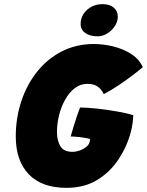

<svg xmlns="http://www.w3.org/2000/svg" viewBox="-20 -881 708 925"><path d="M300.5 24Q181.5 24 118.8 -41.2Q56 -106.5 56 -223.5Q56 -312.5 82.5 -392.8Q109 -473 158.5 -535.2Q208 -597.5 277.5 -633.2Q347 -669 432.5 -669Q478 -669 525.8 -657.2Q573.5 -645.5 612 -621Q650.5 -596.5 668 -557.5Q653.5 -544.5 622 -520.5Q590.5 -496.5 552.5 -471Q514.5 -445.5 480 -427.5Q476.5 -435 468.2 -446.8Q460 -458.5 443.8 -467.8Q427.5 -477 400 -477Q367 -477 340.2 -456.2Q313.5 -435.5 294.2 -401.5Q275 -367.5 264.8 -326.8Q254.5 -286 254.5 -245.5Q254.5 -203.5 270.8 -176.5Q287 -149.5 329.5 -149.5Q346 -149.5 363.8 -155.8Q381.5 -162 395 -172.8Q408.5 -183.5 411.5 -196.5Q412.5 -202 413 -205.2Q413.5 -208.5 414 -211.5Q407.5 -213.5 395.5 -215.8Q383.5 -218 369.2 -219.8Q355 -221.5 342 -222.5Q329 -223.5 320.5 -223.5Q325 -240.5 333.2 -267.2Q341.5 -294 350.2 -320.5Q359 -347 365.5 -363Q399.5 -363 447.5 -357.8Q495.5 -352.5 543 -344.2Q590.5 -336 622 -326Q622 -309.5 618.5 -286Q615 -262.5 610 -244Q591.5 -174.5 551 -113.2Q510.5 -52 448.2 -14Q386 24 300.5 24ZM474 -861Q508.5 -861 528 -844.2Q547.5 -827.5 547.5 -801Q547.5 -777 533.2 -755.2Q519 -733.5 496.8 -719.8Q474.5 -706 450.5 -706Q414 -706 391.2 -721.8Q368.5 -737.5 368.5 -765Q368.5 -806 399.5 -833.5Q430.5 -861 474 -861Z"/></svg>

Font: Grandstander Thin Black
Style: Italic
Weight: 900
Italic angle: -15°
Version: Version 1.200